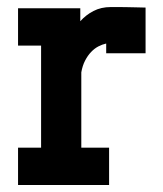

<svg xmlns="http://www.w3.org/2000/svg" viewBox="-20 -530 468 550"><path d="M284.2 -377.4V-405.3Q272.9 -402.8 261.7 -397Q250.5 -391.1 241 -381.1Q231.4 -371.1 223.9 -356.7Q216.3 -342.3 212.9 -322.8V-106.9H292.5V0H31.7V-106.9H97.7V-399.4H31.7V-506.3H210V-469.2Q226.1 -487.3 247.8 -498.5Q269.5 -509.8 297.4 -509.8Q309.1 -509.8 320.6 -509.8Q332 -509.8 343.8 -509.5Q355.5 -509.3 368.4 -509Q381.3 -508.8 397 -508.3V-377.4Z"/></svg>

Font: Twentytwelve Slab
Style: TwentytwelveSlab
Weight: 700
Designer: Domenico Catapano
Version: Version 1.00 2012